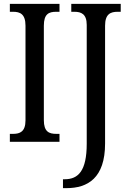

<svg xmlns="http://www.w3.org/2000/svg" viewBox="-20 -734 669 994"><path d="M31 0H288V-41H271C234 -41 207 -52 207 -112V-601C207 -662 233 -673 271 -673H288V-714H31V-673H48C83 -673 112 -662 112 -601V-111C112 -52 83 -41 48 -41H31ZM306 240H324C434 240 524 188 524 9V-601C524 -662 553 -673 589 -673H605V-714H349V-673H365C400 -673 429 -662 429 -605V10C429 151 385 194 315 194H306Z"/></svg>

Font: Noto Serif Tamil Condensed
Style: Italic
Weight: 400
Width: 3
Italic angle: -12°
Designer: Indian Type Foundry, Tom Grace, and the Monotype Design Team
Foundry: Monotype Imaging Inc.
Version: Version 2.003